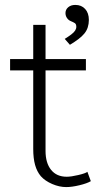

<svg xmlns="http://www.w3.org/2000/svg" viewBox="-20 -760 399 780"><path d="M146 -44Q130 -63 122.5 -90Q115 -117 115 -155V-474H21V-520H115V-659H165V-520H329V-474H165V-147Q165 -98 187.5 -70Q210 -42 251 -42Q269 -42 298.5 -49Q328 -56 335 -62L349 -24Q334 -15 303 -7.5Q272 0 249 0Q221 0 192 -12.5Q163 -25 146 -44ZM243 -602Q259 -612 269.5 -620Q280 -628 285 -635.5Q290 -643 290 -651Q290 -662 284 -666Q278 -670 268 -674Q258 -678 252 -687Q246 -696 246 -707Q246 -721 257 -730.5Q268 -740 286 -740Q311 -740 326 -723.5Q341 -707 341 -679Q341 -663 336.5 -649Q332 -635 322.5 -623.5Q313 -612 298.5 -601Q284 -590 264 -578Z"/></svg>

Font: Mach ExtraLight
Style: Regular
Weight: 250
Version: Version 1.002